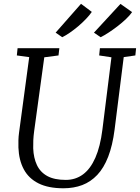

<svg xmlns="http://www.w3.org/2000/svg" viewBox="-20 -1002 752 1032"><path d="M645 -695 596 -306Q585 -220 561.5 -159.5Q538 -99 502.8 -61.8Q467.5 -24.5 422 -7.2Q376.5 10 321 10Q239.5 10 186.8 -16.5Q134 -43 107.8 -92.2Q81.5 -141.5 79 -209Q78.5 -227.5 79 -248Q79.5 -268.5 82.5 -290L137 -695L70.5 -704L74.5 -743H299L294.5 -704L218 -694L163.5 -296.5Q160 -270.5 159 -248Q158 -225.5 158.5 -204.5Q160.5 -153 178.5 -114.8Q196.5 -76.5 234.2 -55.8Q272 -35 333.5 -35Q386 -35 426 -64.5Q466 -94 492.5 -154Q519 -214 530.5 -306L579 -694L513 -704L517 -743H711.5L707.5 -704ZM279 -826.5 415.5 -981.5 473.5 -938Q462 -921 442.8 -900.8Q423.5 -880.5 400.8 -861.2Q378 -842 355.5 -826.5Q333 -811 314.5 -802ZM485 -826.5 627.5 -981 690 -937Q678.5 -920 657.5 -900Q636.5 -880 611.8 -861Q587 -842 563.2 -826.5Q539.5 -811 521 -802Z"/></svg>

Font: Merriweather 24pt Light
Style: Italic
Weight: 300
Italic angle: -7.8°
Version: Version 2.101